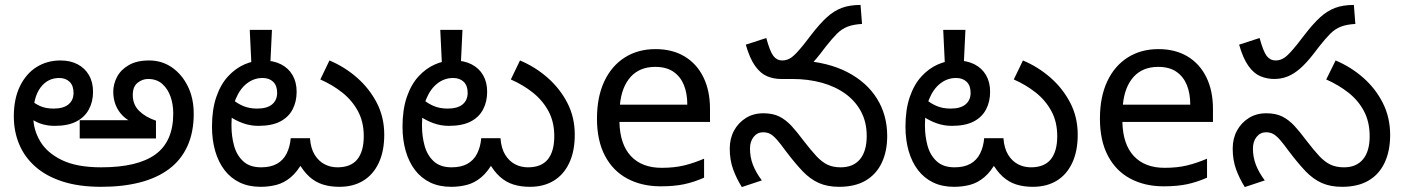

<svg xmlns="http://www.w3.org/2000/svg" viewBox="-20 -745 5688 778"><path d="M390 12Q300 12 233.5 -9.5Q167 -31 123 -70Q79 -109 57.5 -161Q36 -213 36 -273Q36 -345 61 -396Q86 -447 128.5 -473.5Q171 -500 225 -500Q265 -500 294.5 -484.5Q324 -469 340.5 -440.5Q357 -412 357 -373Q357 -333 340 -301.5Q323 -270 289 -252.5Q255 -235 202 -235Q152 -235 115 -258Q78 -281 58 -304L82 -366Q90 -355 104.5 -340.5Q119 -326 142 -315.5Q165 -305 197 -305Q237 -305 257.5 -322Q278 -339 278 -369Q278 -398 262 -413.5Q246 -429 220 -429Q173 -429 144 -390Q115 -351 115 -280V-271Q115 -220 142.5 -173Q170 -126 230.5 -96.5Q291 -67 390 -67Q538 -67 610 -119.5Q682 -172 682 -285Q682 -322 671 -353.5Q660 -385 637.5 -405Q615 -425 580 -425Q557 -425 537.5 -409.5Q518 -394 518 -360Q518 -321 544 -295.5Q570 -270 612 -256V-184H303V-258H522L513 -251Q478 -268 458.5 -300Q439 -332 439 -374Q439 -404 454 -433Q469 -462 501.5 -481Q534 -500 584 -500Q636 -500 676.5 -472Q717 -444 741 -395.5Q765 -347 765 -284Q765 -209 739.5 -153Q714 -97 665.5 -60.5Q617 -24 547.5 -6Q478 12 390 12Z M1355 12Q1318 12 1288 2.5Q1258 -7 1233.5 -29Q1209 -51 1187 -90L1208 -91Q1185 -49 1158 -26.5Q1131 -4 1100.5 4Q1070 12 1036 12Q988 12 951.5 -5.5Q915 -23 890 -55.5Q865 -88 852 -133Q839 -178 839 -232Q839 -301 856.5 -352Q874 -403 904 -435.5Q934 -468 970.5 -484Q1007 -500 1045 -500Q1088 -500 1118.5 -484.5Q1149 -469 1165.5 -440.5Q1182 -412 1182 -373Q1182 -333 1165.5 -301.5Q1149 -270 1115 -252.5Q1081 -235 1027 -235Q994 -235 964 -246Q934 -257 911.5 -273Q889 -289 876 -304L900 -366Q908 -355 924.5 -340.5Q941 -326 965.5 -315.5Q990 -305 1022 -305Q1062 -305 1082.5 -322Q1103 -339 1103 -369Q1103 -398 1087 -413.5Q1071 -429 1044 -429Q1009 -429 980.5 -407Q952 -385 935 -343.5Q918 -302 918 -242V-234Q918 -193 928.5 -154.5Q939 -116 965.5 -91.5Q992 -67 1038 -67Q1077 -67 1102.5 -81.5Q1128 -96 1141.5 -123Q1155 -150 1158 -185H1236Q1239 -144 1255 -118Q1271 -92 1295 -79.5Q1319 -67 1347 -67Q1402 -67 1428 -99.5Q1454 -132 1454 -193Q1454 -251 1430.5 -294.5Q1407 -338 1367.5 -369.5Q1328 -401 1278 -423L1315 -500Q1377 -474 1427 -430Q1477 -386 1507 -328Q1537 -270 1537 -199Q1537 -132 1514.5 -84.5Q1492 -37 1451.5 -12.5Q1411 12 1355 12ZM1082 -624 1075 -478H999L992 -624Z M2127 12Q2090 12 2060 2.5Q2030 -7 2005.5 -29Q1981 -51 1959 -90L1980 -91Q1957 -49 1930 -26.5Q1903 -4 1872.5 4Q1842 12 1808 12Q1760 12 1723.5 -5.5Q1687 -23 1662 -55.5Q1637 -88 1624 -133Q1611 -178 1611 -232Q1611 -301 1628.5 -352Q1646 -403 1676 -435.5Q1706 -468 1742.5 -484Q1779 -500 1817 -500Q1860 -500 1890.5 -484.5Q1921 -469 1937.5 -440.5Q1954 -412 1954 -373Q1954 -333 1937.5 -301.5Q1921 -270 1887 -252.5Q1853 -235 1799 -235Q1766 -235 1736 -246Q1706 -257 1683.5 -273Q1661 -289 1648 -304L1672 -366Q1680 -355 1696.5 -340.5Q1713 -326 1737.5 -315.5Q1762 -305 1794 -305Q1834 -305 1854.5 -322Q1875 -339 1875 -369Q1875 -398 1859 -413.5Q1843 -429 1816 -429Q1781 -429 1752.5 -407Q1724 -385 1707 -343.5Q1690 -302 1690 -242V-234Q1690 -193 1700.5 -154.5Q1711 -116 1737.5 -91.5Q1764 -67 1810 -67Q1849 -67 1874.5 -81.5Q1900 -96 1913.5 -123Q1927 -150 1930 -185H2008Q2011 -144 2027 -118Q2043 -92 2067 -79.5Q2091 -67 2119 -67Q2174 -67 2200 -99.5Q2226 -132 2226 -193Q2226 -251 2202.5 -294.5Q2179 -338 2139.5 -369.5Q2100 -401 2050 -423L2087 -500Q2149 -474 2199 -430Q2249 -386 2279 -328Q2309 -270 2309 -199Q2309 -132 2286.5 -84.5Q2264 -37 2223.5 -12.5Q2183 12 2127 12ZM1854 -624 1847 -478H1771L1764 -624Z M2636 -546Q2705 -546 2754.5 -516Q2804 -486 2830.5 -431.5Q2857 -377 2857 -304V-251H2490Q2492 -160 2536.5 -112.5Q2581 -65 2661 -65Q2712 -65 2751.5 -74.5Q2791 -84 2833 -102V-25Q2792 -7 2752 1.5Q2712 10 2657 10Q2581 10 2522.5 -21Q2464 -52 2431.5 -113.5Q2399 -175 2399 -264Q2399 -352 2428.5 -415Q2458 -478 2511.5 -512Q2565 -546 2636 -546ZM2635 -474Q2572 -474 2535.5 -433.5Q2499 -393 2492 -321H2765Q2765 -367 2751 -401Q2737 -435 2708.5 -454.5Q2680 -474 2635 -474Z M3380 12Q3333 12 3298 -3.5Q3263 -19 3232 -51.5Q3201 -84 3164 -133Q3143 -162 3128.5 -178.5Q3114 -195 3101.5 -202Q3089 -209 3072 -209Q3049 -209 3034 -190.5Q3019 -172 3019 -143Q3019 -108 3031 -77Q3043 -46 3067 -14L2986 13Q2964 -22 2950.5 -59.5Q2937 -97 2937 -143Q2937 -184 2954.5 -216Q2972 -248 3002.5 -267Q3033 -286 3073 -286Q3112 -286 3138.5 -272.5Q3165 -259 3187.5 -234.5Q3210 -210 3236 -175Q3266 -136 3288.5 -112Q3311 -88 3333.5 -77.5Q3356 -67 3386 -67Q3438 -67 3465 -100Q3492 -133 3492 -194Q3492 -250 3469 -293Q3446 -336 3405 -365.5Q3364 -395 3309 -410Q3254 -425 3190 -425H3146L3224 -500Q3336 -493 3414 -452.5Q3492 -412 3533.5 -345.5Q3575 -279 3575 -194Q3575 -132 3553 -85.5Q3531 -39 3488 -13.5Q3445 12 3380 12ZM3144 -425Q3115 -425 3088.5 -436Q3062 -447 3040 -477.5Q3018 -508 3002 -564L3085 -591Q3100 -536 3114 -518Q3128 -500 3150 -500Q3170 -500 3187.5 -512.5Q3205 -525 3237 -565L3268 -605Q3302 -649 3330.5 -675Q3359 -701 3391 -713Q3423 -725 3467 -725L3473 -648Q3438 -646 3414.5 -637Q3391 -628 3371.5 -608.5Q3352 -589 3326 -556L3303 -526Q3275 -490 3250 -468Q3225 -446 3199.5 -435.5Q3174 -425 3144 -425Z M4165 12Q4128 12 4098 2.5Q4068 -7 4043.5 -29Q4019 -51 3997 -90L4018 -91Q3995 -49 3968 -26.5Q3941 -4 3910.5 4Q3880 12 3846 12Q3798 12 3761.5 -5.5Q3725 -23 3700 -55.5Q3675 -88 3662 -133Q3649 -178 3649 -232Q3649 -301 3666.5 -352Q3684 -403 3714 -435.5Q3744 -468 3780.5 -484Q3817 -500 3855 -500Q3898 -500 3928.5 -484.5Q3959 -469 3975.5 -440.5Q3992 -412 3992 -373Q3992 -333 3975.5 -301.5Q3959 -270 3925 -252.5Q3891 -235 3837 -235Q3804 -235 3774 -246Q3744 -257 3721.5 -273Q3699 -289 3686 -304L3710 -366Q3718 -355 3734.5 -340.5Q3751 -326 3775.5 -315.5Q3800 -305 3832 -305Q3872 -305 3892.5 -322Q3913 -339 3913 -369Q3913 -398 3897 -413.5Q3881 -429 3854 -429Q3819 -429 3790.5 -407Q3762 -385 3745 -343.5Q3728 -302 3728 -242V-234Q3728 -193 3738.5 -154.5Q3749 -116 3775.5 -91.5Q3802 -67 3848 -67Q3887 -67 3912.5 -81.5Q3938 -96 3951.5 -123Q3965 -150 3968 -185H4046Q4049 -144 4065 -118Q4081 -92 4105 -79.5Q4129 -67 4157 -67Q4212 -67 4238 -99.5Q4264 -132 4264 -193Q4264 -251 4240.5 -294.5Q4217 -338 4177.5 -369.5Q4138 -401 4088 -423L4125 -500Q4187 -474 4237 -430Q4287 -386 4317 -328Q4347 -270 4347 -199Q4347 -132 4324.5 -84.5Q4302 -37 4261.5 -12.5Q4221 12 4165 12ZM3892 -624 3885 -478H3809L3802 -624Z M4674 -546Q4743 -546 4792.5 -516Q4842 -486 4868.5 -431.5Q4895 -377 4895 -304V-251H4528Q4530 -160 4574.5 -112.5Q4619 -65 4699 -65Q4750 -65 4789.5 -74.5Q4829 -84 4871 -102V-25Q4830 -7 4790 1.5Q4750 10 4695 10Q4619 10 4560.5 -21Q4502 -52 4469.5 -113.5Q4437 -175 4437 -264Q4437 -352 4466.5 -415Q4496 -478 4549.5 -512Q4603 -546 4674 -546ZM4673 -474Q4610 -474 4573.5 -433.5Q4537 -393 4530 -321H4803Q4803 -367 4789 -401Q4775 -435 4746.5 -454.5Q4718 -474 4673 -474Z M5143 -425Q5114 -425 5087.5 -436Q5061 -447 5039 -477.5Q5017 -508 5001 -564L5084 -591Q5099 -536 5113 -518Q5127 -500 5149 -500Q5169 -500 5186.5 -512.5Q5204 -525 5236 -565L5267 -605Q5301 -649 5329.5 -675Q5358 -701 5390 -713Q5422 -725 5466 -725L5472 -648Q5437 -646 5413.5 -637Q5390 -628 5370.5 -608.5Q5351 -589 5325 -556L5302 -526Q5274 -490 5249 -468Q5224 -446 5198.5 -435.5Q5173 -425 5143 -425ZM5418 12Q5371 12 5336 -3.5Q5301 -19 5270 -51.5Q5239 -84 5202 -133Q5181 -162 5166.5 -178.5Q5152 -195 5139.5 -202Q5127 -209 5110 -209Q5087 -209 5072 -190.5Q5057 -172 5057 -143Q5057 -108 5069 -77Q5081 -46 5105 -14L5024 13Q5002 -22 4988.5 -59.5Q4975 -97 4975 -143Q4975 -184 4992.5 -216Q5010 -248 5040.5 -267Q5071 -286 5111 -286Q5150 -286 5176.5 -272.5Q5203 -259 5225.5 -234.5Q5248 -210 5274 -175Q5304 -136 5326 -112.5Q5348 -89 5371 -78Q5394 -67 5426 -67Q5476 -67 5503 -99.5Q5530 -132 5530 -193Q5530 -251 5507 -294.5Q5484 -338 5444 -369.5Q5404 -401 5354 -423L5392 -500Q5454 -474 5504 -430Q5554 -386 5583.5 -327.5Q5613 -269 5613 -198Q5613 -133 5590.5 -85.5Q5568 -38 5525 -13Q5482 12 5418 12Z"/></svg>

Font: telugu25
Style: Book
Weight: 400
Designer: Jelle Bosma - Monotype Design Team
Foundry: Monotype Imaging Inc.
Version: Version 2.003